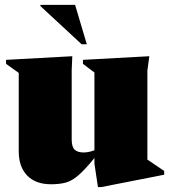

<svg xmlns="http://www.w3.org/2000/svg" viewBox="-20 -752 699 794"><path d="M276.5 -175Q276.5 -144.5 288.8 -133Q301 -121.5 325.5 -121.5Q346.5 -121.5 370.5 -130.5V-452L323 -488V-504.5L597.5 -519.5L589.5 -460.5V-92L659 -45V-29.5L399.5 21.5H385L370.5 -75.5V-98.5Q331 -50 304.2 -27Q277.5 -4 252 3Q226.5 10 191 10Q127.5 10 92.5 -26Q57.5 -62 57.5 -126V-450.5L5 -488V-504.5L279 -519.5L276.5 -462ZM339 -569H317.5L147 -727V-732H290.5Z"/></svg>

Font: Newsreader 72pt ExtraBold
Style: Regular
Weight: 800
Designer: Hugues Gentile
Foundry: Production Type
Version: Version 1.003; ttfautohint (v1.8.3)